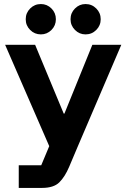

<svg xmlns="http://www.w3.org/2000/svg" viewBox="-20 -719 618 939"><path d="M71.7 200V89.2H181.7L220.8 -4.2L5 -500H151.7L291.7 -163.3H295L431.7 -500H573.3L359.2 0L318.3 96.7Q297.5 145.8 270 172.9Q242.5 200 185.8 200ZM398.3 -550.8Q368.3 -550.8 346.7 -572.5Q325 -594.2 325 -625Q325 -655.8 346.7 -677.5Q368.3 -699.2 398.3 -699.2Q429.2 -699.2 450.8 -677.5Q472.5 -655.8 472.5 -625Q472.5 -594.2 450.8 -572.5Q429.2 -550.8 398.3 -550.8ZM180 -550.8Q149.2 -550.8 127.5 -572.5Q105.8 -594.2 105.8 -625Q105.8 -655.8 127.5 -677.5Q149.2 -699.2 180 -699.2Q210 -699.2 231.7 -677.5Q253.3 -655.8 253.3 -625Q253.3 -594.2 231.7 -572.5Q210 -550.8 180 -550.8Z"/></svg>

Font: Funnel Display
Style: Bold
Weight: 700
Designer: NORD ID, Kristian Moeller
Foundry: Dicotype
Version: Version 1.000